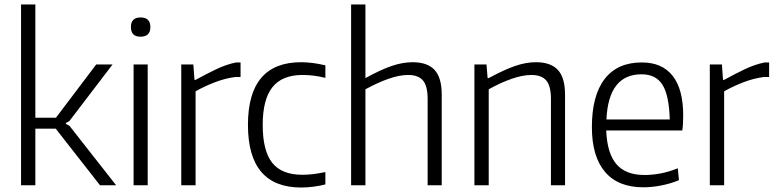

<svg xmlns="http://www.w3.org/2000/svg" viewBox="-20 -828 3469 858"><path d="M74 -808H138V-302H230L410 -540H483L290 -287L274 -278V-275L291 -265L499 0H427L229 -253H138V0H74Z M608 -664Q565 -664 565 -707Q565 -750 608 -750Q652 -750 652 -707Q652 -664 608 -664ZM577 -540H640V0H577Z M790 -540H844L849 -471H854Q901 -497 946 -518.5Q991 -540 1035 -549H1055V-484H1032Q986 -478 940.5 -460.5Q895 -443 854 -420V0H790Z M1326 10Q1088 10 1088 -270Q1088 -550 1326 -550Q1375 -550 1434 -536V-480Q1383 -493 1332 -493Q1241 -493 1197.5 -438.5Q1154 -384 1154 -270Q1154 -154 1196.5 -100.5Q1239 -47 1331 -47Q1356 -47 1380 -50Q1404 -53 1434 -59V-4Q1413 2 1383 6Q1353 10 1326 10Z M1549 -808H1613V-479Q1682 -517 1731 -533.5Q1780 -550 1824 -550Q1890 -550 1922 -515.5Q1954 -481 1954 -405V0H1891V-386Q1891 -444 1870 -468.5Q1849 -493 1804 -493Q1765 -493 1716.5 -476Q1668 -459 1613 -429V0H1549Z M2100 -540H2154L2159 -479H2164Q2234 -517 2282.5 -533.5Q2331 -550 2375 -550Q2441 -550 2473 -515.5Q2505 -481 2505 -405V0H2442V-386Q2442 -444 2421 -468.5Q2400 -493 2355 -493Q2316 -493 2267 -476Q2218 -459 2164 -429V0H2100Z M2855 9Q2742 9 2683.5 -60Q2625 -129 2625 -260Q2625 -401 2682 -475Q2739 -549 2848 -549Q2939 -549 2986 -489Q3033 -429 3033 -313Q3033 -268 3029 -245H2689Q2693 -143 2734.5 -94.5Q2776 -46 2860 -46Q2895 -46 2932 -53Q2969 -60 3009 -76L3014 -23Q2979 -8 2936.5 0.5Q2894 9 2855 9ZM2847 -496Q2699 -496 2690 -294H2973Q2970 -402 2940.5 -449Q2911 -496 2847 -496Z M3152 -540H3206L3211 -471H3216Q3263 -497 3308 -518.5Q3353 -540 3397 -549H3417V-484H3394Q3348 -478 3302.5 -460.5Q3257 -443 3216 -420V0H3152Z"/></svg>

Font: Encode Sans Narrow
Style: Light
Weight: 300
Designer: Pablo Impallari, Andres Torresi
Foundry: Pablo Impallari, Andres Torresi
Version: Version 1.000; ttfautohint (v1.00) -l 8 -r 50 -G 200 -x 14 -